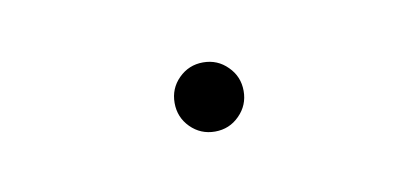

<svg xmlns="http://www.w3.org/2000/svg" viewBox="-26 -92 304 140"><g transform="rotate(-10 126.5 -21.5)"><path d="M100.9 -21.3Q100.9 -32 108.3 -39.4Q115.8 -46.9 126.4 -46.9Q137.1 -46.9 144.5 -39.4Q152 -32 152 -21.3Q152 -10.7 144.5 -3.2Q137.1 4.3 126.4 4.3Q115.8 4.3 108.3 -3.2Q100.9 -10.7 100.9 -21.3Z"/></g></svg>

Font: Inter P Thin
Style: Regular
Weight: 100
Designer: Rasmus Andersson
Foundry: rsms
Version: Version 3.018;git-588b23468